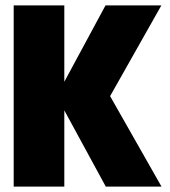

<svg xmlns="http://www.w3.org/2000/svg" viewBox="-20 -695 632 715"><path d="M31 0H219.5V-284L374 0H581.5L390 -337L581 -675H373L219.5 -390.5V-675H31Z"/></svg>

Font: Anybody SemiCondensed ExtraBold
Style: Regular
Weight: 800
Width: 4
Version: Version 1.113;gftools[0.9.25]